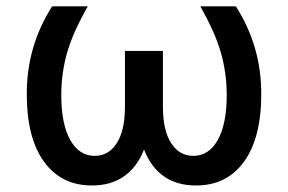

<svg xmlns="http://www.w3.org/2000/svg" viewBox="-20 -565 893 595"><path d="M141.6 -545.4H252Q205.6 -463.9 187.7 -400.9Q169.9 -337.9 169.9 -270Q169.9 -181.2 197.5 -131.6Q225.1 -82 273.4 -82Q316.9 -82 342 -121.6Q367.2 -161.1 367.2 -233.9V-407.2H484.9V-233.9Q484.9 -161.1 510.3 -121.6Q535.6 -82 579.1 -82Q627.4 -82 655 -131.6Q682.6 -181.2 682.6 -270Q682.6 -337.9 664.8 -400.9Q647 -463.9 600.6 -545.4H710.9Q789.6 -422.4 789.6 -274.9Q790 -138.7 736.6 -64.5Q683.1 9.8 587.4 9.8Q470.2 9.8 426.3 -101.6Q405.3 -47.4 364.5 -18.8Q323.7 9.8 265.1 9.8Q169.4 9.8 116 -64.5Q62.5 -138.7 63 -274.9Q63 -422.4 141.6 -545.4Z"/></svg>

Font: Interop Med
Style: Regular
Weight: 500
Designer: Rasmus Andersson, Google, Jang Haemin
Foundry: jhaemin
Version: Version 1.007